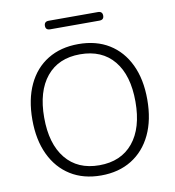

<svg xmlns="http://www.w3.org/2000/svg" viewBox="-93 -947 945 1038"><g transform="rotate(-10 379.5 -428.5)"><path d="M379 8Q282 8 211.5 -36Q141 -80 102.5 -161Q64 -242 64 -353Q64 -464 102 -545Q140 -626 211 -669.5Q282 -713 379 -713Q477 -713 547.5 -669.5Q618 -626 656.5 -545.5Q695 -465 695 -354Q695 -242 656.5 -161Q618 -80 547 -36Q476 8 379 8ZM379 -48Q498 -48 564 -128Q630 -208 630 -353Q630 -498 564.5 -577.5Q499 -657 379 -657Q260 -657 194.5 -577Q129 -497 129 -353Q129 -209 194.5 -128.5Q260 -48 379 -48ZM244 -818Q219 -818 219 -841Q219 -865 244 -865H514Q539 -865 539 -841Q539 -818 514 -818Z"/></g></svg>

Font: Nunito Light
Style: Regular
Weight: 300
Designer: Vernon Adams
Foundry: Vernon Adams
Version: Version 3.601; ttfautohint (v1.8.2.53-6de2)